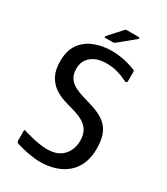

<svg xmlns="http://www.w3.org/2000/svg" viewBox="-200 -899 869 997"><g transform="rotate(30 234.0 -400.0)"><path d="M55 -30V-89Q55 -95 59 -94.5Q63 -94 70 -91Q90 -85 114.5 -79Q139 -73 163.5 -69.5Q188 -66 205 -66Q270 -66 302.5 -101.5Q335 -137 335 -191Q335 -241 306 -269Q277 -297 217 -313Q189 -320 158 -330.5Q127 -341 100 -360Q73 -379 55.5 -412Q38 -445 38 -498Q38 -562 67 -601.5Q96 -641 143.5 -659Q191 -677 246 -677Q269 -677 294.5 -673.5Q320 -670 343.5 -663.5Q367 -657 385 -649Q392 -648 393.5 -645Q395 -642 395 -637V-584Q395 -566 373 -578Q350 -590 319.5 -598.5Q289 -607 252 -607Q197 -607 163.5 -579.5Q130 -552 130 -505Q130 -471 145 -449.5Q160 -428 184 -416Q208 -404 235.5 -396Q263 -388 289 -380Q335 -366 366 -345.5Q397 -325 413.5 -290Q430 -255 430 -198Q430 -130 402.5 -84.5Q375 -39 324.5 -15Q274 9 206 9Q177 9 139 2Q101 -5 69 -15Q61 -17 58 -20.5Q55 -24 55 -30ZM226 -718H181Q175 -718 175 -721.5Q175 -725 179 -729L243 -800Q247 -805 250 -807Q253 -809 260 -809H329Q332 -809 334 -805.5Q336 -802 333 -800L243 -726Q238 -723 234.5 -720.5Q231 -718 226 -718Z"/></g></svg>

Font: Glory Thin Medium
Style: Regular
Weight: 500
Version: Version 1.011